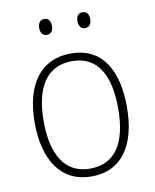

<svg xmlns="http://www.w3.org/2000/svg" viewBox="-82 -772 682 845"><g transform="rotate(-10 259.5 -349.5)"><path d="M145 -673C145 -653 154 -638 173 -638C193 -638 202 -652 202 -673C202 -694 193 -709 173 -709C154 -709 145 -693 145 -673ZM316 -674C316 -653 325 -638 344 -638C364 -638 373 -652 373 -674C373 -694 364 -709 344 -709C325 -709 316 -694 316 -674ZM465 -265C465 -428 403 -539 262 -539C128 -539 53 -438 53 -266C53 -97 125 10 259 10C397 10 465 -97 465 -265ZM93 -266C93 -417 149 -505 262 -505C380 -505 426 -406 426 -265C426 -115 374 -25 259 -25C146 -25 93 -117 93 -266Z"/></g></svg>

Font: Noto Sans SemiCondensed ExtraLight
Style: Regular
Weight: 200
Width: 4
Designer: Monotype Design Team
Foundry: Monotype Imaging Inc.
Version: Version 2.013